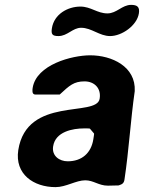

<svg xmlns="http://www.w3.org/2000/svg" viewBox="-20 -761 591 788"><path d="M55 -145C40 -46 118 7 208 7C251 7 292 -21 330 -21C364 -21 385 1 423 1C430 1 460 0 467 0C483 -5 489 -10 491 -25C509 -144 516 -269 533 -387C538 -488 439 -534 350 -534C276 -534 129 -496 114 -400C113 -392 110 -373 125 -373H225C265 -410 283 -427 327 -427C368 -427 396 -398 389 -356C377 -278 90 -368 55 -145ZM198 -160C207 -221 279 -234 325 -234C332 -234 349 -234 349 -233L366 -213C367 -213 364 -196 363 -189C354 -132 315 -99 258 -99C224 -99 192 -121 198 -160ZM193 -645C189 -620 195 -613 220 -613C257 -613 278 -647 313 -647C356 -647 388 -613 432 -613C480 -613 542 -656 550 -706C554 -732 544 -741 518 -741C481 -741 459 -706 421 -706C379 -706 353 -734 310 -734C258 -734 202 -703 193 -645Z"/></svg>

Font: Asimov Print
Style: CIt
Weight: 500
Designer: Google
Version: Version 2.000980: 2014